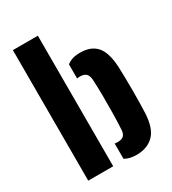

<svg xmlns="http://www.w3.org/2000/svg" viewBox="-195 -904 914 1019"><g transform="rotate(-30 262.5 -395.0)"><path d="M47 0V-800H200V0ZM267 -7V-100.5Q275.5 -99 283 -99Q311 -99 322.2 -110.5Q333.5 -122 335 -146Q337.5 -185.5 338.5 -241Q339.5 -296.5 339 -353Q338.5 -409.5 336 -452Q334.5 -475.5 323 -488.2Q311.5 -501 283 -501Q275.5 -501 267 -499.5V-585.5Q281.5 -597.5 301.2 -603.8Q321 -610 349 -610Q415 -610 449.2 -571Q483.5 -532 488 -441Q489 -415 489.8 -377Q490.5 -339 490.5 -298Q490.5 -257 489.8 -220.2Q489 -183.5 488 -159Q483.5 -68.5 444.2 -29.2Q405 10 339 10Q315.5 10 298 5.5Q280.5 1 267 -7Z"/></g></svg>

Font: Big Shoulders Stencil Text Black
Style: Regular
Weight: 900
Designer: Patric King
Foundry: XO Type Co
Version: Version 1.000